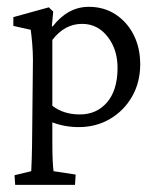

<svg xmlns="http://www.w3.org/2000/svg" viewBox="-20 -362 459 555"><path d="M23.9 172.4 22 144.5 70.3 132.8Q70.8 125.5 71.8 95Q72.8 64.5 73.2 7.3L75.2 -189Q75.2 -212.4 73 -237.3Q70.8 -262.2 68.8 -275.9L18.6 -287.1V-312.5L121.1 -340.8L133.8 -328.6L129.9 -286.1L132.3 -285.6Q176.3 -342.3 236.8 -342.3Q280.3 -342.3 313.7 -320.6Q347.2 -298.8 366.2 -261.5Q385.3 -224.1 385.3 -176.3Q385.3 -124 361.8 -83Q338.4 -42 298.1 -18.3Q257.8 5.4 208 5.4Q167 5.4 131.3 -8.3V51.3Q131.3 81.5 132.3 102.1Q133.3 122.6 134.8 132.8L198.7 142.6L196.8 172.4ZM210.9 -31.2Q258.8 -31.2 288.8 -65.4Q318.8 -99.6 319.8 -162.1Q320.8 -217.3 291.7 -255.1Q262.7 -293 217.3 -293Q167 -293 131.3 -246.6V-56.2Q163.6 -31.2 210.9 -31.2Z"/></svg>

Font: Lateef Light
Style: Regular
Weight: 300
Designer: SIL International
Foundry: SIL International
Version: Version 4.200